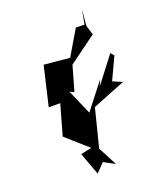

<svg xmlns="http://www.w3.org/2000/svg" viewBox="-176 -1107 949 1179"><g transform="rotate(-20 299.0 -518.0)"><path d="M335 -392 262 -559 290 -546 349 -752 170 -769 110 -513 185 -512 129 -314 270 -189 199 -174 253 -27 307 -83 379 -44 314 -168 377 -417 592 -503 530 -529 598 -674 579 -696 448 -525 466 -567 272 -318ZM434 -916 292 -676 517 -841 498 -904 508 -1009 490 -914Z"/></g></svg>

Font: Asimov Silicon
Style: Regular
Weight: 400
Designer: Google
Version: Version 2.000980; 2014